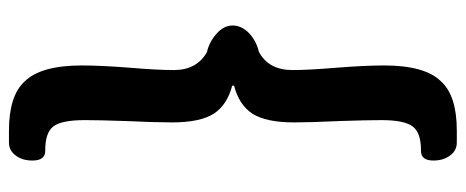

<svg xmlns="http://www.w3.org/2000/svg" viewBox="-318 -524 1015 418"><g transform="rotate(-90 189.0 -315.5)"><path d="M87 172Q69 172 58 156Q48 142 48 121Q48 94 69 94H71Q109 94 122.5 75.5Q136 57 136 8Q136 -23 134 -83Q131 -146 131 -182Q131 -243 150 -273Q169 -302 211 -313V-317Q169 -328 150 -357Q131 -387 131 -448Q131 -485 134 -549Q136 -607 136 -638Q136 -688 122.5 -706Q109 -724 71 -724H69Q48 -724 48 -752Q48 -773 58 -787Q69 -803 87 -803H113Q189 -803 220 -769Q255 -734 255 -644Q255 -603 250 -539Q245 -480 245 -444Q245 -394 284 -372Q306 -367 323 -352Q342 -336 342 -316Q342 -296 324 -279Q307 -264 285 -259Q245 -238 245 -186Q245 -150 250 -91Q255 -28 255 14Q255 103 220 138Q189 172 113 172Z"/></g></svg>

Font: GenSenRounded2 TW B
Style: Regular
Weight: 700
Version: Version 2.000;PS 2;hotconv 16.6.51;makeotf.lib2.5.65220 DEVE